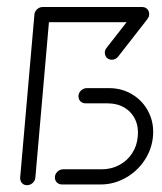

<svg xmlns="http://www.w3.org/2000/svg" viewBox="-20 -539 473 561"><path d="M58.9 2.2Q53 2.2 48.1 -0.7Q43.3 -3.7 40.9 -8.9Q38.5 -14.1 38.9 -20L80.4 -494.8H124.8L83.3 -20Q83 -14.1 79.4 -8.9Q75.9 -3.7 70.4 -0.7Q64.8 2.2 58.9 2.2ZM209.3 -259.3Q209.6 -265.2 213.1 -270.4Q216.7 -275.6 222 -278.5Q227.4 -281.5 233.3 -281.5H298.5Q336.7 -281.5 367.4 -262.6Q398.1 -243.7 414.3 -211.3Q430.4 -178.9 427 -140.7Q423.7 -102.6 402 -70.2Q380.4 -37.8 346.3 -18.9Q312.2 0 274.1 0H160.7Q154.8 0 149.8 -3Q144.8 -5.9 142.4 -11.1Q140 -16.3 140.4 -22.2Q140.7 -28.1 144.3 -33.3Q147.8 -38.5 153.1 -41.5Q158.5 -44.4 164.4 -44.4H277.8Q305.6 -44.4 328.7 -56.9Q351.9 -69.3 366.1 -91.1Q380.4 -113 382.6 -140.7Q385.2 -168.5 374.8 -190.4Q364.4 -212.2 343.5 -224.6Q322.6 -237 294.8 -237H229.6Q223.7 -237 218.7 -240Q213.7 -243 211.3 -248.1Q208.9 -253.3 209.3 -259.3ZM415.9 -496.3Q415.6 -490.4 412 -485.2Q408.5 -480 403.1 -477Q397.8 -474.1 391.9 -474.1H100.7Q94.8 -474.1 89.8 -477Q84.8 -480 82.4 -485.2Q80 -490.4 80.4 -496.3Q80.7 -502.2 84.3 -507.4Q87.8 -512.6 93.1 -515.6Q98.5 -518.5 104.4 -518.5H395.6Q401.5 -518.5 406.5 -515.6Q411.5 -512.6 413.9 -507.4Q416.3 -502.2 415.9 -496.3ZM393.7 -515.6Q399.6 -515.6 404.4 -512.6Q409.3 -509.6 411.9 -504.4Q414.4 -499.3 414.1 -493.3Q413 -485.9 408.5 -480.4L325.6 -374.1Q322.2 -369.6 317.2 -367Q312.2 -364.4 306.7 -364.4Q300.7 -364.4 295.7 -367.4Q290.7 -370.4 288.3 -375.6Q285.9 -380.7 286.3 -386.7Q286.7 -393.3 291.5 -399.3L374.8 -505.9Q378.1 -510.4 383.1 -513Q388.1 -515.6 393.7 -515.6Z"/></svg>

Font: 26F Galaxy Sans Oblique
Style: Regular
Weight: 400
Italic angle: -5°
Designer: C₂₉H₂₅N₃O₅
Version: Version 1.200;FEAKit 1.0